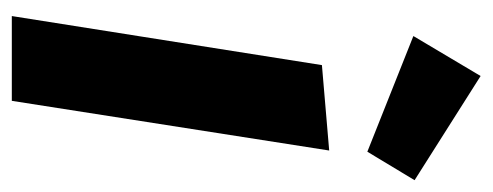

<svg xmlns="http://www.w3.org/2000/svg" viewBox="-268 -546 814 317"><g transform="rotate(90 138.5 -387.0)"><path d="M230 -587 39 -663 105 -774 277 -665ZM228 -524 146 0H6L87 -512Z"/></g></svg>

Font: Rambla
Style: Bold Italic
Weight: 700
Italic angle: -12°
Designer: Martin Sommaruga
Foundry: Martin Sommaruga
Version: Version 1.001